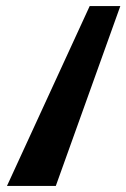

<svg xmlns="http://www.w3.org/2000/svg" viewBox="-20 -613 417 633"><path d="M3 0H164L376.7 -593H275.7Z"/></svg>

Font: Hussar Milosc
Style: Obl
Weight: 700
Foundry: Cannot Into Space Fonts
Version: Version 1.02